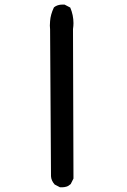

<svg xmlns="http://www.w3.org/2000/svg" viewBox="-20 -791 540 818"><path d="M193.4 -666Q192.4 -673.8 192.4 -682.1Q192.4 -690.4 193.4 -701.2Q195.3 -728.5 209 -757.8L210 -759.8Q224.6 -771.5 246.1 -771.5Q249 -771.5 254.9 -771.5L279.3 -758.8Q293 -726.6 293 -692.4Q293 -680.7 291 -667L293 -30.3L281.2 -6.8Q271.5 2 262.2 4.4Q252.9 6.8 247.1 6.8Q241.2 6.8 235.4 6.8L212.9 -4.9Q198.2 -21.5 197.3 -40Z"/></svg>

Font: JasonHandwriting2
Style: SemiBold
Weight: 600
Version: Version 1.04.7